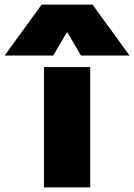

<svg xmlns="http://www.w3.org/2000/svg" viewBox="-131 -810 580 830"><path d="M59 0V-520H259V0ZM-111 -570 49 -790H269L429 -570H219L160 -670H158L99 -570Z"/></svg>

Font: M PLUS 2 Thin Black
Style: Regular
Weight: 900
Version: Version 1.001